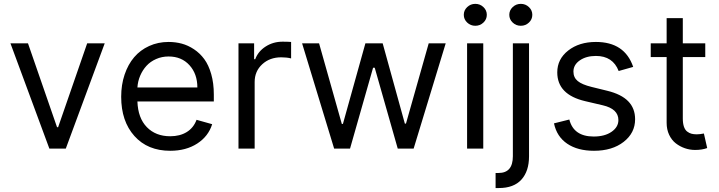

<svg xmlns="http://www.w3.org/2000/svg" viewBox="-20 -770 3725 995"><path d="M522.7 -545.5H431.8L281.2 -110.8H275.6L125 -545.5H34.1L235.8 0H321Z M862.2 11.4Q944.2 11.4 1002.1 -26.1Q1060 -63.6 1079.5 -126.4L998.6 -149.1Q983 -107.2 947.6 -85.6Q912.3 -63.9 862.2 -63.9Q786.9 -63.9 740.9 -111.2Q695 -158.4 692.1 -244.3H1088.1V-279.8Q1088.1 -338.8 1074.6 -386Q1061.1 -433.2 1038.5 -463.8Q1016 -494.3 985.3 -514.7Q954.5 -535.2 921.9 -543.9Q889.2 -552.6 853.7 -552.6Q799 -552.6 753 -531.6Q707 -510.7 675.2 -473.4Q643.5 -436.1 625.7 -383.3Q608 -330.6 608 -268.5Q608 -141.7 676.5 -65.2Q745 11.4 862.2 11.4ZM692.1 -316.8Q694.2 -348.7 706.5 -377.7Q718.8 -406.6 739 -428.8Q759.2 -451 789.1 -464.1Q818.9 -477.3 853.7 -477.3Q920.8 -477.3 961.8 -432.2Q1002.8 -387.1 1002.8 -316.8Z M1215.9 0H1299.7V-345.2Q1299.7 -400.6 1338.8 -436.8Q1377.8 -473 1437.5 -473Q1465.9 -473 1488.6 -467.3V-552.6Q1469.5 -554 1444.6 -554Q1395.6 -554 1356.5 -528.8Q1317.5 -503.6 1302.6 -463.1H1296.9V-545.5H1215.9Z M1711.6 0H1794L1913.4 -419H1921.9L2041.2 0H2123.6L2289.8 -545.5H2201.7L2083.8 -129.3H2078.1L1963.1 -545.5H1873.6L1757.1 -127.8H1751.4L1633.5 -545.5H1545.5Z M2400.6 0H2484.4V-545.5H2400.6ZM2401.1 -653.1Q2418.7 -636.4 2443.2 -636.4Q2467.7 -636.4 2485.3 -653.1Q2502.8 -669.7 2502.8 -693.2Q2502.8 -716.6 2485.3 -733.3Q2467.7 -750 2443.2 -750Q2418.7 -750 2401.1 -733.3Q2383.5 -716.6 2383.5 -693.2Q2383.5 -669.7 2401.1 -653.1Z M2637.8 -545.5V39.8Q2637.8 126.4 2563.9 126.4H2548.3V204.5H2565.3Q2642.4 204.5 2682 160.9Q2721.6 117.2 2721.6 39.8V-545.5ZM2636.9 -653.1Q2654.5 -636.4 2679 -636.4Q2703.5 -636.4 2721.1 -653.1Q2738.6 -669.7 2738.6 -693.2Q2738.6 -716.6 2721.1 -733.3Q2703.5 -750 2679 -750Q2654.5 -750 2636.9 -733.3Q2619.3 -716.6 2619.3 -693.2Q2619.3 -669.7 2636.9 -653.1Z M3261.4 -423.3Q3217.3 -552.6 3068.2 -552.6Q2981.5 -552.6 2924.7 -508.2Q2867.9 -463.8 2867.9 -394.9Q2867.9 -279.5 3012.8 -245.7L3103.7 -224.4Q3184.7 -205.6 3184.7 -147.7Q3184.7 -111.5 3149.3 -87Q3114 -62.5 3056.8 -62.5Q2952.8 -62.5 2930.4 -150.6L2850.9 -130.7Q2865.4 -61.8 2919.6 -25.2Q2973.7 11.4 3058.2 11.4Q3152.7 11.4 3212 -34.8Q3271.3 -81 3271.3 -152Q3271.3 -208.8 3235.4 -245.4Q3199.6 -282 3126.4 -299.7L3045.5 -319.6Q2996.1 -331.7 2973.9 -350Q2951.7 -368.3 2951.7 -399.1Q2951.7 -434.3 2984.9 -457.2Q3018.1 -480.1 3068.2 -480.1Q3155.9 -480.1 3186.1 -402Z M3634.9 -545.5H3518.5V-676.1H3434.7V-545.5H3352.3V-474.4H3434.7V-133.5Q3434.7 -99.1 3447.6 -71.6Q3460.6 -44 3482.1 -27.3Q3503.6 -10.7 3529.3 -1.8Q3555 7.1 3582.4 7.1Q3618.3 7.1 3644.9 -2.8L3627.8 -78.1Q3606.5 -73.9 3590.9 -73.9Q3575.3 -73.9 3563.7 -76.9Q3552.2 -79.9 3541.2 -88.2Q3530.2 -96.6 3524.3 -113.6Q3518.5 -130.7 3518.5 -156.2V-474.4H3634.9Z"/></svg>

Font: Inter-Regular
Style: Regular
Weight: 500
Designer: Rasmus Andersson
Foundry: rsms
Version: ""